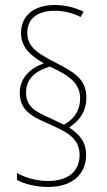

<svg xmlns="http://www.w3.org/2000/svg" viewBox="-20 -780 426 767"><path d="M59 -409C59 -341 106 -315 164 -290C234 -258 298 -235 298 -161C298 -99 256 -57 172 -57C126 -57 80 -70 48 -89V-61C75 -46 123 -33 172 -33C271 -33 324 -86 324 -161C324 -213 298 -243 256 -271C294 -295 325 -332 325 -390C325 -468 270 -494 200 -531C137 -564 89 -589 89 -649C89 -708 133 -737 199 -737C241 -737 280 -724 302 -712L314 -733C285 -748 244 -760 199 -760C111 -760 64 -713 64 -649C64 -589 104 -557 155 -527C104 -509 59 -471 59 -409ZM84 -410C84 -471 130 -499 179 -514C261 -477 300 -445 300 -387C300 -333 268 -298 235 -282L178 -309C121 -334 84 -355 84 -410Z"/></svg>

Font: Noto Sans Gujarati Condensed Thin
Style: Regular
Weight: 100
Width: 3
Designer: Jelle Bosma - Monotype Design Team, Universal Thirst
Foundry: Monotype Imaging Inc.
Version: Version 2.106